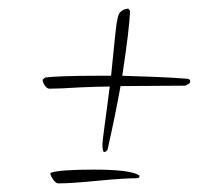

<svg xmlns="http://www.w3.org/2000/svg" viewBox="-20 -491 478 446"><path d="M222 -138Q218 -138 218 -157Q218 -162 222.5 -195.5Q227 -229 235 -290Q224 -290 206 -289.5Q188 -289 165 -288Q119 -285 95 -285Q89 -285 84 -292.5Q79 -300 79 -306L85 -311Q102 -313 132 -314Q162 -315 203 -315H238L248 -413Q250 -435 254 -452Q258 -469 278 -471L282 -466Q281 -426 264 -315Q299 -314 337.5 -312.5Q376 -311 417 -308Q422 -306 422 -302Q421 -301 421 -298L411 -292L260 -291Q248 -224 230 -144Q227 -138 222 -138ZM115 -65Q110 -65 103.5 -74Q97 -83 97 -89L99 -90Q120 -97 198 -97Q279 -97 301 -85Q304 -84 304 -82Q304 -77 297 -77Q268 -77 206 -71Q145 -65 115 -65Z"/></svg>

Font: Petemoss
Style: Regular
Weight: 400
Designer: Robert E. Leuschke
Foundry: Robert E. Leuschke
Version: Version 1.010; ttfautohint (v1.8.3)